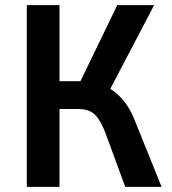

<svg xmlns="http://www.w3.org/2000/svg" viewBox="-20 -725 666 745"><path d="M84 0V-705H211V-410H300L281 -387L435 -705H578L400 -365L344 -405Q380 -398 410 -379Q440 -360 464.5 -328Q489 -296 506 -250L607 0H466L391 -204Q372 -256 349.5 -279Q327 -302 284 -302H211V0Z"/></svg>

Font: Nunito Sans 7pt Condensed
Style: Bold
Weight: 700
Width: 3
Designer: Vernon Adams
Foundry: Vernon Adams
Version: Version 3.101;gftools[0.9.27]